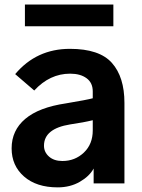

<svg xmlns="http://www.w3.org/2000/svg" viewBox="-20 -808 624 846"><path d="M89.8 -692.4V-788.1H479.5V-692.4ZM173.8 -166Q173.8 -137.7 195.8 -118.2Q217.8 -98.6 254.9 -98.6Q310.5 -98.6 349.6 -135.7Q388.7 -172.9 388.7 -233.4V-278.3Q349.6 -268.6 289.1 -259.8Q173.8 -241.2 173.8 -166ZM31.2 -154.3Q31.2 -233.4 91.3 -284.2Q151.4 -335 270.5 -352.5Q364.3 -368.2 388.7 -375V-405.3Q388.7 -443.4 361.3 -463.4Q334 -483.4 289.1 -483.4Q199.2 -483.4 130.9 -409.2L46.9 -481.4Q140.6 -592.8 288.1 -592.8Q418 -592.8 473.1 -530.8Q528.3 -468.8 528.3 -354.5V0H392.6V-65.4Q374 -31.2 331.5 -6.8Q289.1 17.6 234.4 17.6Q140.6 17.6 85.9 -30.3Q31.2 -78.1 31.2 -154.3Z"/></svg>

Font: Gothic A1 ExtraBold
Style: Regular
Weight: 800
Designer: HanYang I&C Co.,Ltd.
Foundry: HanYang I&C Co.,Ltd.
Version: Version 2.50